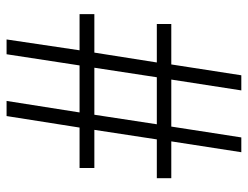

<svg xmlns="http://www.w3.org/2000/svg" viewBox="-105 -649 754 584"><g transform="rotate(90 272.0 -357.0)"><path d="M375 -267H491V-222H368L333 0H287L322 -222H179L145 0H100L133 -222H23V-267H140L170 -457H53V-501H176L209 -714H255L222 -501H365L398 -714H443L410 -501H522V-457H404ZM329 -267 358 -457H215L186 -267Z"/></g></svg>

Font: Noto Sans UI NarrowLight
Style: Regular
Weight: 300
Width: 4
Designer: Monotype Design Team
Foundry: Monotype Imaging Inc.
Version: Version 1.001